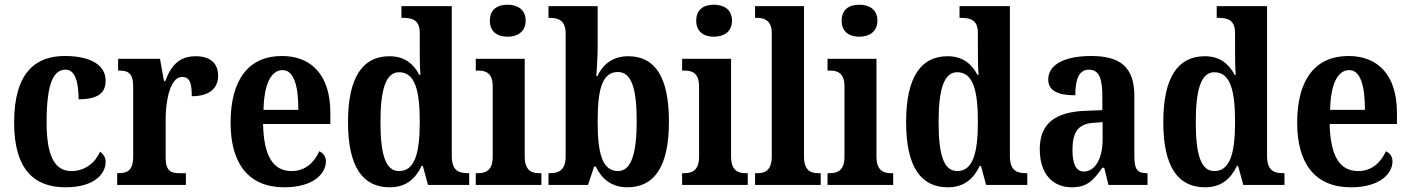

<svg xmlns="http://www.w3.org/2000/svg" viewBox="-20 -786 5993 816"><path d="M258 10C385 10 429 -50 429 -98C429 -117 419 -132 405 -141C385 -95 342 -59 283 -59C209 -59 178 -130 178 -266C178 -439 210 -490 259 -490C301 -490 314 -432 314 -364C408 -364 429 -400 429 -444C429 -503 375 -548 255 -548C134 -548 40 -481 40 -265C40 -63 128 10 258 10Z M478 0H770V-50H742C708 -50 684 -58 684 -117V-281C684 -357 703 -459 754 -459C787 -459 795 -432 795 -377C865 -377 907 -407 907 -464C907 -514 877 -547 812 -547C742 -547 707 -508 682 -441H677L660 -536H482V-486H485C523 -486 546 -477 546 -418V-122C546 -59 520 -50 481 -50H478Z M1188 10C1312 10 1365 -48 1365 -100C1365 -122 1353 -136 1337 -143C1316 -97 1279 -59 1219 -59C1142 -59 1101 -121 1098 -259H1384V-307C1384 -465 1305 -548 1178 -548C1040 -548 960 -452 960 -264C960 -90 1037 10 1188 10ZM1248 -319H1100C1102 -428 1132 -488 1181 -488C1229 -488 1248 -422 1248 -319Z M1636 10C1705 10 1745 -25 1772 -81H1777L1799 0H1974V-50H1968C1927 -50 1900 -63 1900 -124V-760H1686V-710H1694C1731 -710 1764 -702 1764 -646V-581C1764 -545 1764 -501 1767 -468H1762C1738 -514 1700 -547 1635 -547C1523 -547 1459 -460 1459 -267C1459 -75 1523 10 1636 10ZM1676 -59C1619 -59 1597 -128 1597 -267C1597 -404 1619 -479 1676 -479C1743 -479 1764 -404 1764 -268C1764 -133 1742 -59 1676 -59Z M2137 -630C2179 -630 2214 -651 2214 -698C2214 -746 2179 -766 2137 -766C2094 -766 2062 -746 2062 -698C2062 -651 2094 -630 2137 -630ZM2002 0H2281V-50H2271C2239 -50 2210 -62 2210 -121V-536H2002V-486H2014C2046 -486 2074 -474 2074 -419V-120C2074 -62 2045 -50 2012 -50H2002Z M2646 10C2760 10 2823 -76 2823 -269C2823 -462 2762 -547 2650 -547C2584 -547 2543 -513 2519 -463H2514C2517 -493 2520 -552 2520 -586V-760H2311V-710H2316C2353 -710 2384 -700 2384 -643V-121C2384 -59 2350 -50 2318 -50H2311V0H2479L2505 -78H2512C2537 -26 2579 10 2646 10ZM2607 -59C2539 -59 2520 -135 2520 -270C2520 -409 2540 -480 2606 -480C2663 -480 2686 -412 2686 -271C2686 -135 2663 -59 2607 -59Z M3014 -630C3056 -630 3091 -651 3091 -698C3091 -746 3056 -766 3014 -766C2971 -766 2939 -746 2939 -698C2939 -651 2971 -630 3014 -630ZM2879 0H3158V-50H3148C3116 -50 3087 -62 3087 -121V-536H2879V-486H2891C2923 -486 2951 -474 2951 -419V-120C2951 -62 2922 -50 2889 -50H2879Z M3189 0H3468V-50H3458C3425 -50 3397 -62 3397 -121V-760H3189V-710H3200C3223 -710 3260 -702 3260 -647V-121C3260 -62 3231 -50 3200 -50H3189Z M3632 -630C3674 -630 3709 -651 3709 -698C3709 -746 3674 -766 3632 -766C3589 -766 3557 -746 3557 -698C3557 -651 3589 -630 3632 -630ZM3497 0H3776V-50H3766C3734 -50 3705 -62 3705 -121V-536H3497V-486H3509C3541 -486 3569 -474 3569 -419V-120C3569 -62 3540 -50 3507 -50H3497Z M4008 10C4077 10 4117 -25 4144 -81H4149L4171 0H4346V-50H4340C4299 -50 4272 -63 4272 -124V-760H4058V-710H4066C4103 -710 4136 -702 4136 -646V-581C4136 -545 4136 -501 4139 -468H4134C4110 -514 4072 -547 4007 -547C3895 -547 3831 -460 3831 -267C3831 -75 3895 10 4008 10ZM4048 -59C3991 -59 3969 -128 3969 -267C3969 -404 3991 -479 4048 -479C4115 -479 4136 -404 4136 -268C4136 -133 4114 -59 4048 -59Z M4535 10C4601 10 4626 -19 4665 -73H4673L4691 0H4857V-50H4854C4814 -50 4801 -66 4801 -121V-378C4801 -503 4739 -548 4617 -548C4515 -548 4435 -517 4435 -448C4435 -402 4473 -381 4550 -381C4550 -448 4565 -490 4608 -490C4654 -490 4665 -447 4665 -373V-318L4593 -315C4463 -310 4399 -260 4399 -152C4399 -41 4459 10 4535 10ZM4586 -57C4553 -57 4538 -90 4538 -148C4538 -222 4560 -260 4628 -264L4666 -267V-191C4666 -112 4634 -57 4586 -57Z M5101 10C5170 10 5210 -25 5237 -81H5242L5264 0H5439V-50H5433C5392 -50 5365 -63 5365 -124V-760H5151V-710H5159C5196 -710 5229 -702 5229 -646V-581C5229 -545 5229 -501 5232 -468H5227C5203 -514 5165 -547 5100 -547C4988 -547 4924 -460 4924 -267C4924 -75 4988 10 5101 10ZM5141 -59C5084 -59 5062 -128 5062 -267C5062 -404 5084 -479 5141 -479C5208 -479 5229 -404 5229 -268C5229 -133 5207 -59 5141 -59Z M5721 10C5845 10 5898 -48 5898 -100C5898 -122 5886 -136 5870 -143C5849 -97 5812 -59 5752 -59C5675 -59 5634 -121 5631 -259H5917V-307C5917 -465 5838 -548 5711 -548C5573 -548 5493 -452 5493 -264C5493 -90 5570 10 5721 10ZM5781 -319H5633C5635 -428 5665 -488 5714 -488C5762 -488 5781 -422 5781 -319Z"/></svg>

Font: Noto Serif Tamil Condensed
Style: Bold
Weight: 700
Width: 3
Designer: Indian Type Foundry, Tom Grace, and the Monotype Design Team
Foundry: Monotype Imaging Inc.
Version: Version 2.004